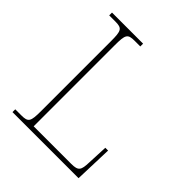

<svg xmlns="http://www.w3.org/2000/svg" viewBox="-195 -844 974 974"><g transform="rotate(45 291.5 -357.0)"><path d="M50 0H524L531 -205H511L506 -94C504 -39 498 -25 446 -25H177V-606C177 -683 183 -694 233 -694H273V-714H50V-694H93C143 -694 149 -683 149 -606V-108C149 -31 143 -20 93 -20H50Z"/></g></svg>

Font: Noto Serif Georgian Thin
Style: Regular
Weight: 100
Designer: Monotype Design Team, Akaki Razmadze
Foundry: Google LLC
Version: Version 2.003